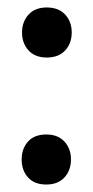

<svg xmlns="http://www.w3.org/2000/svg" viewBox="-20 -480 248 514"><path d="M39 -393Q39 -422 56.5 -441Q74 -460 105 -460Q137 -460 154.5 -441Q172 -422 172 -393Q172 -364 154.5 -345Q137 -326 105 -326Q74 -326 56.5 -345Q39 -364 39 -393ZM38 -53Q38 -82 55 -101Q72 -120 104 -120Q135 -120 152.5 -101Q170 -82 170 -53Q170 -24 152.5 -5Q135 14 104 14Q72 14 55 -5Q38 -24 38 -53Z"/></svg>

Font: Baloo Bhaina 2 Medium
Style: Regular
Weight: 500
Designer: Yesha Goshar, Manish Minz, Shuchita Grover and Ek Type
Foundry: Ek Type
Version: Version 1.640;hotconv 1.0.111;makeotfexe 2.5.65597; ttfautoh